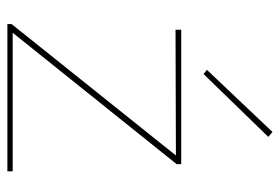

<svg xmlns="http://www.w3.org/2000/svg" viewBox="-136 -604 740 507"><g transform="rotate(90 233.5 -350.0)"><path d="M341 -689 175 -518 164 -527 328 -700ZM66 -14H432V0H43V-11L390 -445L58 -444V-459H413V-447Z"/></g></svg>

Font: EauTestSC Thin
Style: Regular
Weight: 250
Designer: Christian Thalmann (Catharsis Fonts)
Version: Version 0.001;PS 000.001;hotconv 1.0.88;makeotf.lib2.5.64775